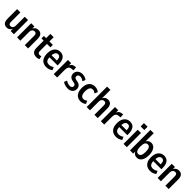

<svg xmlns="http://www.w3.org/2000/svg" viewBox="570 -2694 4686 4686"><g transform="rotate(45 2912.5 -351.0)"><path d="M184.5 10Q142.5 10 112.8 -8.2Q83 -26.5 67.5 -65Q52 -103.5 52 -161V-489H166V-170Q166 -135.5 174 -115.8Q182 -96 196 -88.2Q210 -80.5 228.5 -80.5Q253.5 -80.5 273.2 -92.8Q293 -105 304.2 -128Q315.5 -151 315.5 -183.5V-489H429.5V0H319V-91H326.5Q311 -46 274 -18Q237 10 184.5 10Z M538.5 0V-489H649V-398.5H641Q656.5 -444 694.5 -471.5Q732.5 -499 785 -499Q828.5 -499 858.5 -480.5Q888.5 -462 904.5 -424.5Q920.5 -387 920.5 -328.5V0H806.5V-318.5Q806.5 -353 798.5 -372.5Q790.5 -392 775.8 -400.2Q761 -408.5 742 -408.5Q717 -408.5 696.8 -396.2Q676.5 -384 664.5 -360.5Q652.5 -337 652.5 -304.5V0Z M1214 10Q1133.5 10 1093.5 -32Q1053.5 -74 1053.5 -160.5V-404H978V-489H1053.5V-635H1167.5V-489H1286V-404H1167.5V-166.5Q1167.5 -121 1184 -102.8Q1200.5 -84.5 1233.5 -84.5Q1245.5 -84.5 1259 -87.8Q1272.5 -91 1283.5 -94.5L1301 -10Q1285 -1 1261.5 4.5Q1238 10 1214 10Z M1555 10Q1486 10 1436.5 -18.5Q1387 -47 1360.2 -103.2Q1333.5 -159.5 1333.5 -243.5Q1333.5 -323 1358.5 -379.8Q1383.5 -436.5 1429.8 -467.8Q1476 -499 1538 -499Q1598 -499 1638.8 -471.5Q1679.5 -444 1700.8 -391Q1722 -338 1722 -261V-216H1427V-288H1640L1625.5 -271.5Q1625.5 -352 1604 -385.5Q1582.5 -419 1540.5 -419Q1508.5 -419 1486.8 -401Q1465 -383 1453.2 -347Q1441.5 -311 1441.5 -254.5V-227.5Q1441.5 -175 1454.2 -142.2Q1467 -109.5 1492.8 -93.8Q1518.5 -78 1559 -78Q1591.5 -78 1624 -89Q1656.5 -100 1682.5 -123.5L1716 -47Q1682 -18.5 1640.8 -4.2Q1599.5 10 1555 10Z M1806.5 0V-489H1918V-378H1910Q1921.5 -434 1952.8 -463.5Q1984 -493 2041 -499L2074.5 -502L2081 -405L2016.5 -399Q1972.5 -394 1947.5 -363.8Q1922.5 -333.5 1922.5 -271.5V0Z M2291 10Q2257 10 2224.5 3Q2192 -4 2165.2 -15.5Q2138.5 -27 2118.5 -44L2148 -117.5Q2171 -103 2193.8 -92.5Q2216.5 -82 2239.5 -77Q2262.5 -72 2284.5 -72Q2320 -72 2340.8 -88.8Q2361.5 -105.5 2361.5 -135.5Q2361.5 -162 2347.2 -176.8Q2333 -191.5 2305.5 -197L2243.5 -210Q2189 -221 2159.2 -256.8Q2129.5 -292.5 2129.5 -344Q2129.5 -391.5 2152 -426Q2174.5 -460.5 2214.2 -479.8Q2254 -499 2306.5 -499Q2336 -499 2362.8 -492.5Q2389.5 -486 2413 -474.2Q2436.5 -462.5 2455 -445L2424 -371Q2408 -385.5 2388.2 -395.5Q2368.5 -405.5 2348 -411.5Q2327.5 -417.5 2307.5 -417.5Q2273.5 -417.5 2252.8 -400Q2232 -382.5 2232 -350.5Q2232 -327 2245 -311Q2258 -295 2285.5 -290.5L2347.5 -277.5Q2405 -266.5 2434.5 -230.2Q2464 -194 2464 -140.5Q2464 -95 2442.5 -60.8Q2421 -26.5 2382.2 -8.2Q2343.5 10 2291 10Z M2737 10Q2671 10 2623.8 -20Q2576.5 -50 2551.5 -107.2Q2526.5 -164.5 2526.5 -245.5Q2526.5 -325.5 2551.5 -382.2Q2576.5 -439 2623.8 -469Q2671 -499 2736.5 -499Q2776.5 -499 2813.8 -485.8Q2851 -472.5 2876.5 -448L2842 -368Q2821.5 -387.5 2797.2 -398.5Q2773 -409.5 2746 -409.5Q2696.5 -409.5 2669.8 -369.5Q2643 -329.5 2643 -244Q2643 -160.5 2670.2 -120Q2697.5 -79.5 2746.5 -79.5Q2772 -79.5 2797 -90.8Q2822 -102 2841.5 -121.5L2876.5 -41Q2851 -17 2813.5 -3.5Q2776 10 2737 10Z M2942.5 0V-705H3056.5V-398.5H3048.5Q3064 -444 3100.2 -471.5Q3136.5 -499 3189 -499Q3232.5 -499 3262.5 -480.8Q3292.5 -462.5 3308.5 -425Q3324.5 -387.5 3324.5 -328.5V0H3210.5V-318.5Q3210.5 -353 3202.5 -372.5Q3194.5 -392 3179.8 -400.2Q3165 -408.5 3146 -408.5Q3121 -408.5 3100.8 -396.2Q3080.5 -384 3068.5 -360.5Q3056.5 -337 3056.5 -304.5V0Z M3431.5 0V-489H3543V-378H3535Q3546.5 -434 3577.8 -463.5Q3609 -493 3666 -499L3699.5 -502L3706 -405L3641.5 -399Q3597.5 -394 3572.5 -363.8Q3547.5 -333.5 3547.5 -271.5V0Z M3963 10Q3894 10 3844.5 -18.5Q3795 -47 3768.2 -103.2Q3741.5 -159.5 3741.5 -243.5Q3741.5 -323 3766.5 -379.8Q3791.5 -436.5 3837.8 -467.8Q3884 -499 3946 -499Q4006 -499 4046.8 -471.5Q4087.5 -444 4108.8 -391Q4130 -338 4130 -261V-216H3835V-288H4048L4033.5 -271.5Q4033.5 -352 4012 -385.5Q3990.5 -419 3948.5 -419Q3916.5 -419 3894.8 -401Q3873 -383 3861.2 -347Q3849.5 -311 3849.5 -254.5V-227.5Q3849.5 -175 3862.2 -142.2Q3875 -109.5 3900.8 -93.8Q3926.5 -78 3967 -78Q3999.5 -78 4032 -89Q4064.5 -100 4090.5 -123.5L4124 -47Q4090 -18.5 4048.8 -4.2Q4007.5 10 3963 10Z M4208.5 -597.5V-711.5H4333.5V-597.5ZM4214.5 0V-489H4328.5V0Z M4677.5 10Q4627 10 4589.8 -19Q4552.5 -48 4539 -102.5H4549.5V0H4437.5V-705H4551.5V-387.5H4539Q4553 -441 4590 -470Q4627 -499 4677 -499Q4732 -499 4770.2 -468.5Q4808.5 -438 4829.5 -381.8Q4850.5 -325.5 4850.5 -245Q4850.5 -165 4829.8 -108Q4809 -51 4770.2 -20.5Q4731.5 10 4677.5 10ZM4642.5 -78Q4688 -78 4711.8 -118.5Q4735.5 -159 4735.5 -245Q4735.5 -332.5 4711.8 -371.8Q4688 -411 4642.5 -411Q4596.5 -411 4573 -371.8Q4549.5 -332.5 4549.5 -245Q4549.5 -159 4573 -118.5Q4596.5 -78 4642.5 -78Z M5139 10Q5070 10 5020.5 -18.5Q4971 -47 4944.2 -103.2Q4917.5 -159.5 4917.5 -243.5Q4917.5 -323 4942.5 -379.8Q4967.5 -436.5 5013.8 -467.8Q5060 -499 5122 -499Q5182 -499 5222.8 -471.5Q5263.5 -444 5284.8 -391Q5306 -338 5306 -261V-216H5011V-288H5224L5209.5 -271.5Q5209.5 -352 5188 -385.5Q5166.5 -419 5124.5 -419Q5092.5 -419 5070.8 -401Q5049 -383 5037.2 -347Q5025.5 -311 5025.5 -254.5V-227.5Q5025.5 -175 5038.2 -142.2Q5051 -109.5 5076.8 -93.8Q5102.5 -78 5143 -78Q5175.5 -78 5208 -89Q5240.5 -100 5266.5 -123.5L5300 -47Q5266 -18.5 5224.8 -4.2Q5183.5 10 5139 10Z M5390.5 0V-489H5501V-398.5H5493Q5508.5 -444 5546.5 -471.5Q5584.5 -499 5637 -499Q5680.5 -499 5710.5 -480.5Q5740.5 -462 5756.5 -424.5Q5772.5 -387 5772.5 -328.5V0H5658.5V-318.5Q5658.5 -353 5650.5 -372.5Q5642.5 -392 5627.8 -400.2Q5613 -408.5 5594 -408.5Q5569 -408.5 5548.8 -396.2Q5528.5 -384 5516.5 -360.5Q5504.5 -337 5504.5 -304.5V0Z"/></g></svg>

Font: Nunito Sans 12pt ExtraLight Condensed
Style: Regular
Weight: 200
Width: 3
Version: Version 3.101;gftools[0.9.27]